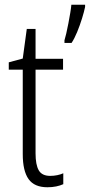

<svg xmlns="http://www.w3.org/2000/svg" viewBox="-20 -831 379 810"><path d="M192 -89Q207 -89 221.5 -92Q236 -95 247 -100V-54Q234 -48 217 -44.5Q200 -41 180 -41Q125 -41 100.5 -75.5Q76 -110 76 -181V-537H17V-568L76 -584L93 -709H130V-583H246V-537H130V-184Q130 -136 143.5 -112.5Q157 -89 192 -89ZM339 -802Q335 -782 326 -753Q317 -724 305.5 -696Q294 -668 282 -650H252V-661Q255 -670 259.5 -689.5Q264 -709 268.5 -732.5Q273 -756 276.5 -777Q280 -798 281 -811H339Z"/></svg>

Font: Noto Sans Tamil UI Condensed Light
Style: Regular
Weight: 300
Width: 3
Designer: Jelle Bosma - Monotype Design Team
Foundry: Monotype Imaging Inc.
Version: Version 2.004; ttfautohint (v1.8.4.7-5d5b)